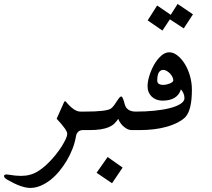

<svg xmlns="http://www.w3.org/2000/svg" viewBox="-102 -717 1060 958"><path d="M341.8 -67.9H311Q297.4 -67.9 288.3 -59.6Q279.3 -51.3 276.9 -36.1Q272 -6.3 260.3 24.2Q248.5 54.7 231.7 83.3Q214.8 111.8 194.1 137Q173.3 162.1 149.7 180.7Q126 199.2 100.3 210Q74.7 220.7 48.8 220.7Q5.4 220.7 -66.4 179.2Q-82 169.9 -82 161.6Q-82 153.3 -67.4 153.3Q-65.4 153.3 -62.7 154.1Q-60.1 154.8 -57.6 154.8Q-23.4 160.6 2.4 160.6Q50.3 160.6 86.4 138.2Q97.2 131.8 111.1 120.8Q125 109.9 140.9 94.2Q156.7 78.6 173.3 58.3Q189.9 38.1 206.1 13.2Q219.2 -8.3 226.3 -23.7Q233.4 -39.1 233.4 -49.8Q233.4 -68.4 180.7 -124.5L216.8 -205.6Q218.8 -211.9 222.7 -211.9Q226.1 -211.9 229.5 -206.5Q268.6 -160.2 298.8 -160.2H341.8Z M509.8 119.1 457 197.3 379.9 145 435.1 66.4ZM589.8 -67.9H556.2Q543 -67.9 531.2 -74.2Q519.5 -80.6 510.7 -89.4Q502 -98.1 496.1 -107.7Q490.2 -117.2 488.3 -124Q479.5 -111.3 469 -100.8Q458.5 -90.3 441.9 -83Q425.3 -75.7 401.4 -71.8Q377.4 -67.9 341.8 -67.9H307.6V-160.2H322.3Q376.5 -160.2 408.7 -164.1Q440.9 -168 450.7 -174.8Q460.4 -182.1 468 -192.6Q475.6 -203.1 481.4 -212.6Q487.3 -222.2 492.7 -228.8Q498 -235.4 503.4 -235.4Q510.7 -235.4 520.5 -196.3Q524.9 -179.2 538.6 -169.7Q552.2 -160.2 575.7 -160.2H589.8Z M860.8 -645.5 814.9 -575.2 745.6 -620.6Q736.8 -607.9 727.1 -592.5Q717.3 -577.1 708.5 -564.5L634.8 -615.2L682.1 -689.5L750 -643.1Q758.3 -655.8 767.1 -670.2Q775.9 -684.6 784.2 -697.3ZM762.7 -315.9Q762.7 -324.2 758.1 -333.5Q753.4 -342.8 746.1 -350.3Q738.8 -357.9 730 -363Q721.2 -368.2 712.9 -368.2Q682.6 -368.2 682.6 -314.9Q682.6 -293.5 712.9 -293.5Q720.2 -293.5 729 -295.4Q737.8 -297.4 745.1 -300.3Q752.4 -303.2 757.6 -307.4Q762.7 -311.5 762.7 -315.9ZM855.5 -269Q855.5 -170.9 824.7 -134.8Q812 -120.6 787.6 -107.4Q763.2 -94.2 729.5 -84.5Q700.2 -76.2 665.8 -72Q631.3 -67.9 595.2 -67.9H561V-160.2H575.7Q624 -160.2 668 -164.6Q711.9 -168.9 745.4 -177.5Q778.8 -186 798.6 -198.7Q818.4 -211.4 818.4 -227.5Q818.4 -240.2 813.2 -251.7Q808.1 -263.2 800.8 -271Q783.2 -214.8 708.5 -214.8Q692.4 -214.8 679 -220Q665.5 -225.1 655.5 -234.4Q645.5 -243.7 639.9 -256.8Q634.3 -270 634.3 -286.1Q634.3 -310.5 643.6 -340.1Q652.8 -369.6 667.7 -395.5Q682.6 -421.4 702.1 -438.7Q721.7 -456.1 742.2 -456.1Q763.2 -456.1 783.4 -440.2Q803.7 -424.3 819.8 -398.4Q835.9 -372.6 845.7 -338.9Q855.5 -305.2 855.5 -269Z"/></svg>

Font: XB Zar
Style: Regular
Weight: 400
Designer: Behnam
Foundry: Irmug
Version: Version 8.005 2009